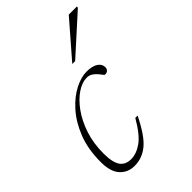

<svg xmlns="http://www.w3.org/2000/svg" viewBox="-204 -755 850 850"><g transform="rotate(-45 221.0 -330.0)"><path d="M248.5 -416.5Q220 -416.5 188 -395.2Q156 -374 128 -335.2Q100 -296.5 82.2 -243.5Q64.5 -190.5 64.5 -126.5Q64.5 -70.5 81.5 -46.2Q98.5 -22 133.5 -22Q167 -22 201.8 -46.5Q236.5 -71 275.5 -138.5H290Q248 -53 209.5 -21.5Q171 10 123.5 10Q82 10 55.5 -18.8Q29 -47.5 29 -108Q29 -189 53.2 -250.2Q77.5 -311.5 114.8 -353Q152 -394.5 192.8 -415.2Q233.5 -436 267 -436Q303 -436 321.8 -423.5Q340.5 -411 340.5 -391Q340.5 -381.5 334.8 -375Q329 -368.5 317.5 -368.5Q313 -368.5 308 -376Q303 -383.5 295 -392.5Q287 -401.5 276 -409Q265 -416.5 248.5 -416.5ZM247 -504.5 390.5 -670H441.5L440.5 -663L265 -504.5Z"/></g></svg>

Font: Newsreader Text ExtraLight
Style: Italic
Weight: 275
Italic angle: -17°
Designer: Hugues Gentile
Foundry: Production Type
Version: Version 1.001